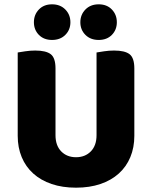

<svg xmlns="http://www.w3.org/2000/svg" viewBox="-20 -851 704 889"><path d="M332 18Q269 18 219 1Q169 -16 134 -47.5Q99 -79 80.5 -123.5Q62 -168 62 -222V-608Q74 -610 97 -613.5Q120 -617 143 -617Q193 -617 215 -600Q237 -583 237 -534V-225Q237 -177 263.5 -150Q290 -123 332 -123Q374 -123 400.5 -150Q427 -177 427 -225V-608Q439 -610 462 -613.5Q485 -617 508 -617Q558 -617 580 -600Q602 -583 602 -534V-222Q602 -168 583.5 -123.5Q565 -79 530 -47.5Q495 -16 445 1Q395 18 332 18ZM306 -748Q306 -713 282.5 -689.5Q259 -666 221 -666Q183 -666 160 -689.5Q137 -713 137 -748Q137 -783 160 -807Q183 -831 221 -831Q259 -831 282.5 -807Q306 -783 306 -748ZM521 -748Q521 -713 498 -689.5Q475 -666 437 -666Q399 -666 375.5 -689.5Q352 -713 352 -748Q352 -783 375.5 -807Q399 -831 437 -831Q475 -831 498 -807Q521 -783 521 -748Z"/></svg>

Font: Baloo Chettan 2 ExtraBold
Style: Regular
Weight: 800
Designer: Maithili Shingre, Unnati Kotecha and Ek Type
Foundry: Ek Type
Version: Version 1.640;hotconv 1.0.111;makeotfexe 2.5.65597; ttfautoh